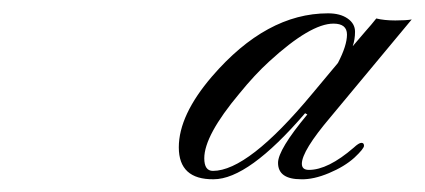

<svg xmlns="http://www.w3.org/2000/svg" viewBox="-20 -696 644 291"><path d="M289.6 -456.1Q289.6 -437 302.7 -437Q356 -437 452.6 -553.2L492.2 -600.6Q505.9 -627 505.9 -643.6Q505.9 -660.2 485.4 -660.2Q450.7 -660.2 388.2 -603Q366.2 -583 342.8 -554.2Q289.6 -490.7 289.6 -456.1ZM303.7 -424.3Q251 -423.8 251 -472.7Q251 -521.5 301.3 -580.1Q383.8 -675.8 477.1 -675.8Q495.6 -675.8 506.8 -668Q518.1 -660.2 518.1 -647.9Q518.1 -636.2 514.6 -626L534.2 -648.9Q543 -658.7 550.3 -668Q562.5 -665 579.1 -665Q595.7 -665 604 -666.5L481 -518.6Q437.5 -467.3 437.5 -447.8Q437.5 -438.5 448.2 -438.5Q477.1 -438.5 516.1 -472.2Q523.9 -479.5 527.8 -479.5Q531.7 -479.5 531.7 -475.1Q531.7 -470.7 517.1 -457Q502 -443.4 478.5 -433.6Q455.1 -423.8 436.5 -424.3Q401.4 -424.3 401.4 -449.2Q401.4 -469.2 445.8 -522.5L442.4 -524.4Q356.4 -424.3 303.7 -424.3Z"/></svg>

Font: PinyonScript
Style: Regular
Weight: 400
Designer: Nicole Fally
Foundry: Nicole Fally
Version: Version 1.005